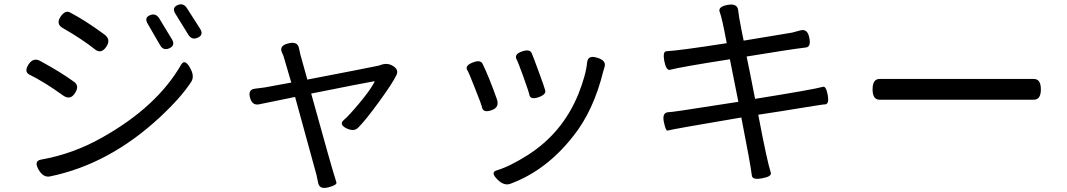

<svg xmlns="http://www.w3.org/2000/svg" viewBox="-20 -806 5040 907"><path d="M688 -734Q716 -746 733 -718L793 -619Q809 -591 780 -578Q752 -565 736 -593L677 -695Q661 -723 688 -734ZM864 -766 926 -669Q943 -641 914 -628Q886 -615 869 -643L808 -742Q791 -770 819 -782Q847 -794 864 -766ZM266 -727Q289 -761 313 -746Q385 -708 472 -644Q506 -620 482 -585Q459 -551 431 -571Q367 -622 274 -675Q244 -694 266 -727ZM162 -5Q139 -46 174 -52Q326 -79 462 -156Q722 -302 836 -501Q853 -529 877 -487Q901 -446 883 -419Q835 -345 735 -252Q497 -31 218 27Q185 35 162 -5ZM115 -502Q138 -536 170 -518Q266 -466 329 -420Q357 -401 334 -366Q312 -331 278 -355Q191 -418 118 -454Q93 -468 115 -502Z M1342 -601Q1385 -612 1392 -580L1399 -548Q1410 -509 1432 -430Q1733 -488 1769 -496L1784 -501Q1815 -510 1840 -492Q1865 -475 1852 -450Q1834 -412 1769 -323Q1704 -234 1671 -202Q1652 -183 1616 -200Q1581 -218 1603 -238Q1627 -258 1677 -318Q1727 -378 1744 -410Q1753 -424 1747 -422Q1715 -417 1450 -364Q1548 -9 1569 55Q1574 68 1531 79Q1489 90 1483 58L1475 20Q1466 -11 1374 -348L1203 -313Q1171 -307 1161 -345Q1151 -383 1184 -387L1231 -393Q1301 -406 1356 -416Q1327 -517 1319 -542L1311 -560Q1299 -591 1342 -601Z M2446 -563Q2483 -576 2492 -554Q2497 -544 2525 -467Q2553 -391 2555 -381Q2562 -360 2525 -347Q2488 -334 2481 -356Q2480 -367 2453 -442Q2426 -517 2419 -528Q2410 -551 2446 -563ZM2802 -533Q2845 -520 2836 -490Q2831 -472 2830 -470Q2784 -283 2688 -163Q2562 -2 2394 61Q2362 75 2329 41Q2296 8 2326 -1Q2387 -19 2474 -74Q2637 -178 2712 -361Q2748 -451 2754 -514Q2759 -547 2802 -533ZM2214 -511Q2251 -526 2261 -502Q2290 -442 2326 -341Q2342 -300 2304 -286Q2266 -272 2258 -295Q2255 -312 2223 -391Q2192 -471 2186 -477Q2177 -497 2214 -511Z M3413 -602Q3391 -722 3379 -752Q3373 -775 3418 -783Q3463 -791 3467 -758L3472 -722Q3484 -656 3493 -614Q3689 -646 3722 -652L3763 -663Q3795 -670 3803 -628Q3812 -586 3789 -582Q3714 -573 3507 -539Q3523 -463 3547 -339Q3822 -383 3868 -396Q3882 -400 3890 -358Q3898 -316 3879 -313Q3874 -314 3777 -298Q3681 -282 3562 -264Q3603 -47 3621 9Q3627 28 3581 36Q3536 45 3532 25Q3524 -38 3482 -251Q3157 -196 3133 -189Q3125 -187 3116 -230Q3107 -274 3137 -276Q3148 -276 3202 -284Q3257 -292 3468 -325Q3450 -414 3428 -526Q3197 -490 3144 -476Q3127 -473 3118 -518Q3110 -563 3128 -564Q3189 -567 3413 -602Z M4135 -433H4864Q4897 -433 4897 -384Q4897 -335 4864 -335H4135Q4102 -335 4102 -384Q4102 -433 4135 -433Z"/></svg>

Font: Swei Gothic CJK TC Regular
Style: Regular
Weight: 400
Version: Version 2.129